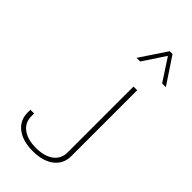

<svg xmlns="http://www.w3.org/2000/svg" viewBox="-286 -1001 1075 1075"><g transform="rotate(45 251.0 -464.0)"><path d="M493.2 -775.4H463.9L377.4 -907.7L290 -775.4H261.2L366.2 -933.1H388.7ZM219.2 4.9Q139.6 4.9 93 -31Q46.4 -66.9 46.4 -128.9V-149.9H75.7V-128.9Q75.7 -78.1 114.3 -49.3Q152.8 -20.5 219.2 -20.5Q286.1 -20.5 324.5 -49.3Q362.8 -78.1 362.8 -128.9V-649.9H392.1V-128.9Q392.1 -66.9 345.7 -31Q299.3 4.9 219.2 4.9Z"/></g></svg>

Font: Estedad-FD Thin
Style: Regular
Weight: 100
Designer: Amin Abedi
Version: Version 7.3